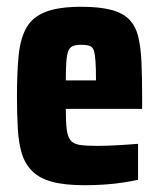

<svg xmlns="http://www.w3.org/2000/svg" viewBox="-20 -538 470 566"><path d="M230 8Q171 8 134 -2Q97 -12 75.5 -33Q54 -54 44.5 -85Q35 -116 32.5 -158.5Q30 -201 30 -254Q30 -325 35 -375Q40 -425 58 -456.5Q76 -488 114.5 -503Q153 -518 220 -518Q273 -518 307.5 -509Q342 -500 361 -480.5Q380 -461 387.5 -430Q395 -399 397 -355.5Q399 -312 399 -254V-217H174Q174 -180 176.5 -158Q179 -136 187.5 -125Q196 -114 214 -111Q232 -108 264 -108Q279 -108 297 -108.5Q315 -109 338 -110.5Q361 -112 387 -114V-8Q369 -4 343.5 0Q318 4 288.5 6Q259 8 230 8ZM263 -288V-301Q263 -337 261.5 -358Q260 -379 256.5 -389.5Q253 -400 243.5 -403Q234 -406 220 -406Q204 -406 194.5 -402Q185 -398 181 -387Q177 -376 175.5 -355Q174 -334 174 -301H273Z"/></svg>

Font: Saira Condensed ExtraBold
Style: Regular
Weight: 800
Width: 3
Designer: Hector Gatti with collaboration of the Omnibus-Type team
Foundry: Omnibus-Type
Version: Version 1.101